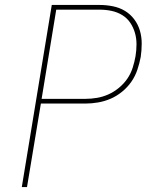

<svg xmlns="http://www.w3.org/2000/svg" viewBox="-20 -755 640 775"><path d="M68 0 189 -735H382Q410 -735 436.5 -729.5Q463 -724 484.5 -711Q506 -698 521.5 -677.5Q537 -657 544.5 -632Q552 -607 552 -579.5Q552 -552 548 -525Q543 -499 534.5 -473.5Q526 -448 510.5 -425.5Q495 -403 473 -385Q451 -367 426.5 -356.5Q402 -346 376 -341.5Q350 -337 325 -337H145L89 0ZM148 -356H325Q348 -356 371.5 -360Q395 -364 417.5 -374Q440 -384 460 -400.5Q480 -417 494 -437.5Q508 -458 515.5 -481.5Q523 -505 527 -528Q531 -552 531 -576.5Q531 -601 524.5 -623Q518 -645 505.5 -663.5Q493 -682 473.5 -694Q454 -706 430.5 -711Q407 -716 382 -716H207Z"/></svg>

Font: Iosevka Thin Extended
Style: Italic
Weight: 100
Width: 7
Italic angle: -9°
Monospace: yes
Designer: Belleve Invis
Foundry: Belleve Invis
Version: Version 32.5.0; ttfautohint (v1.8.4)